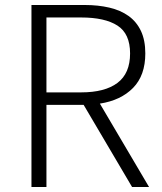

<svg xmlns="http://www.w3.org/2000/svg" viewBox="-20 -749 648 769"><path d="M319 -729Q373 -729 418 -718.5Q463 -708 495 -685Q527 -662 544.5 -625Q562 -588 562 -535Q562 -447 513 -397Q464 -347 380 -334L577 0H509L315 -329H166V0H106V-729ZM305 -379Q400 -379 450.5 -417Q501 -455 501 -535Q501 -614 450.5 -646.5Q400 -679 305 -679H166V-379Z"/></svg>

Font: Kinto Sans Light
Style: Regular
Weight: 300
Designer: Authors: Ryoko NISHIZUKA  (kana & ideographs); Paul D. Hunt (Latin, Greek & Cyrillic); Wenlong ZHANG  (bopomofo); Sandol
Foundry: Adobe Systems Incorporated, ookami Inc.
Version: Version 0.001